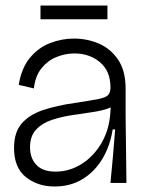

<svg xmlns="http://www.w3.org/2000/svg" viewBox="-20 -664 524 697"><path d="M178 13Q117 13 74 -21Q31 -55 31 -127Q31 -184 59 -216Q87 -248 136.5 -264.5Q186 -281 250 -290Q309 -299 337 -304.5Q365 -310 373 -319.5Q381 -329 381 -347Q381 -406 343 -438Q305 -470 250 -470Q217 -470 185 -457Q153 -444 130.5 -416Q108 -388 103 -343L48 -356Q58 -417 88.5 -454Q119 -491 161.5 -507.5Q204 -524 248 -524Q297 -524 339.5 -505.5Q382 -487 409 -447Q436 -407 436 -342V-242Q437 -182 437.5 -121Q438 -60 439 0H381Q386 -50 390 -96.5Q394 -143 398 -194H389Q380 -135 352 -88Q324 -41 280 -14Q236 13 178 13ZM182 -41Q233 -41 277.5 -69.5Q322 -98 350 -147.5Q378 -197 381 -261L382 -274Q356 -263 319 -257.5Q282 -252 242 -246Q202 -240 167.5 -228.5Q133 -217 111 -193.5Q89 -170 89 -129Q89 -90 112 -65.5Q135 -41 182 -41ZM127 -594V-644H370V-594Z"/></svg>

Font: Bricolage Grotesque 48pt ExtraLight
Style: Regular
Weight: 200
Designer: Mathieu Triay
Foundry: Atelier Triay
Version: Version 1.000; ttfautohint (v1.8.4.7-5d5b);gftools[0.9.32]